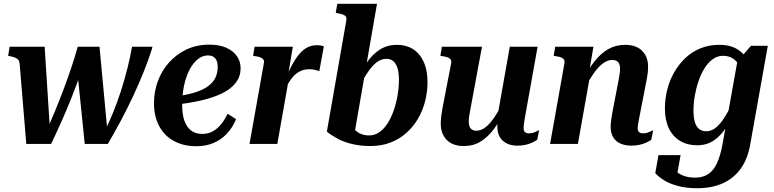

<svg xmlns="http://www.w3.org/2000/svg" viewBox="-20 -761 4091 1015"><path d="M250 0H119L84 -422Q83 -436 77 -444Q71 -452 60 -456.5Q49 -461 32 -464L23 -466L31 -514H216L246 -45L218 -50Q244 -109 268 -167Q292 -225 314 -283Q336 -341 355.5 -399Q375 -457 391 -514H506L550 -44L523 -46Q552 -103 576 -161.5Q600 -220 619 -279Q638 -338 653 -397.5Q668 -457 678 -514H785V-508Q765 -444 738.5 -378.5Q712 -313 681.5 -248Q651 -183 617.5 -120.5Q584 -58 550 0H428L390 -372L409 -382Q386 -315 360 -249.5Q334 -184 306.5 -122Q279 -60 250 0Z M1018 12Q950 12 899.5 -15.5Q849 -43 821.5 -94.5Q794 -146 794 -216Q794 -275 814 -330.5Q834 -386 872.5 -429.5Q911 -473 965 -499Q1019 -525 1086 -525Q1140 -525 1176.5 -508.5Q1213 -492 1232.5 -464Q1252 -436 1252 -400Q1252 -358 1228 -325.5Q1204 -293 1158 -269.5Q1112 -246 1045.5 -230.5Q979 -215 894 -206L901 -250Q964 -258 1008 -271.5Q1052 -285 1079 -304.5Q1106 -324 1118.5 -350Q1131 -376 1131 -408Q1131 -426 1125.5 -439.5Q1120 -453 1108.5 -460.5Q1097 -468 1079 -468Q1050 -468 1025 -447.5Q1000 -427 981.5 -391.5Q963 -356 953 -308.5Q943 -261 943 -206Q943 -155 955.5 -121Q968 -87 991.5 -70Q1015 -53 1048 -53Q1081 -53 1105.5 -67Q1130 -81 1149.5 -105Q1169 -129 1183 -160L1228 -131Q1210 -87 1180 -55Q1150 -23 1109.5 -5.5Q1069 12 1018 12Z M1299 0H1446L1508 -351H1501L1528 -514H1326L1318 -466L1329 -464Q1346 -462 1357 -457.5Q1368 -453 1372.5 -446Q1377 -439 1375 -427ZM1692 -516Q1687 -518 1678 -520Q1669 -522 1654 -522Q1625 -522 1600.5 -508Q1576 -494 1555 -466.5Q1534 -439 1514.5 -399Q1495 -359 1478 -309L1486 -286Q1501 -318 1516 -339Q1531 -360 1546.5 -372Q1562 -384 1578.5 -389.5Q1595 -395 1613 -395Q1631 -395 1644 -392Q1657 -389 1668 -385Z M1932 -45Q1961 -45 1986 -62.5Q2011 -80 2030 -110.5Q2049 -141 2062 -179Q2075 -217 2082 -258.5Q2089 -300 2089 -339Q2089 -376 2081.5 -400.5Q2074 -425 2059.5 -437.5Q2045 -450 2023 -450Q1995 -450 1971.5 -432Q1948 -414 1924.5 -379.5Q1901 -345 1876 -295L1855 -317Q1886 -383 1918 -429Q1950 -475 1989 -499.5Q2028 -524 2079 -524Q2127 -524 2163 -501.5Q2199 -479 2219.5 -434.5Q2240 -390 2240 -327Q2240 -276 2227.5 -226.5Q2215 -177 2190 -134Q2165 -91 2128.5 -58.5Q2092 -26 2044.5 -7.5Q1997 11 1939 11Q1886 11 1842 0.5Q1798 -10 1764.5 -28Q1731 -46 1708 -65L1811 -654Q1813 -666 1808.5 -673Q1804 -680 1793 -684Q1782 -688 1765 -691L1755 -693L1763 -741H1973L1852 -44Q1839 -53 1831 -63.5Q1823 -74 1819.5 -85.5Q1816 -97 1817 -109Q1818 -121 1825 -133Q1832 -106 1846.5 -86Q1861 -66 1882.5 -55.5Q1904 -45 1932 -45Z M2467 -185Q2463 -164 2460.5 -148Q2458 -132 2458 -118Q2458 -104 2462 -93Q2466 -82 2475 -76Q2484 -70 2499 -70Q2522 -70 2545 -87Q2568 -104 2591.5 -138Q2615 -172 2639 -221L2654 -183Q2623 -122 2591 -79Q2559 -36 2520.5 -12.5Q2482 11 2432 11Q2373 11 2341.5 -21.5Q2310 -54 2310 -108Q2310 -126 2312.5 -146Q2315 -166 2320 -194L2365 -426Q2367 -439 2362.5 -446Q2358 -453 2347 -457.5Q2336 -462 2319 -464L2308 -466L2316 -514H2528ZM2757 -151Q2754 -135 2752 -122.5Q2750 -110 2749 -100.5Q2748 -91 2748 -84Q2748 -70 2755 -63Q2762 -56 2777 -56Q2793 -56 2807.5 -62.5Q2822 -69 2830 -73L2820 -22Q2810 -15 2794 -7.5Q2778 0 2758.5 4.5Q2739 9 2716 9Q2667 9 2638 -17Q2609 -43 2609 -94Q2609 -101 2610 -108Q2611 -115 2612 -123Q2613 -131 2615 -140L2608 -136L2675 -514H2822Z M2888 0H3035L3101 -371H3093L3117 -514H2915L2907 -466L2918 -464Q2935 -462 2946 -457.5Q2957 -453 2961.5 -446Q2966 -439 2964 -427ZM3362 -152 3395 -321Q3401 -350 3403.5 -370.5Q3406 -391 3406 -409Q3406 -461 3374.5 -492.5Q3343 -524 3284 -524Q3235 -524 3195 -501Q3155 -478 3121.5 -435Q3088 -392 3058 -331L3073 -296Q3098 -345 3122 -378Q3146 -411 3169.5 -427.5Q3193 -444 3216 -444Q3239 -444 3248.5 -431.5Q3258 -419 3258 -398Q3258 -385 3255.5 -368.5Q3253 -352 3249 -331L3220 -181Q3216 -160 3213.5 -143.5Q3211 -127 3209.5 -115Q3208 -103 3208 -92Q3208 -58 3221.5 -35.5Q3235 -13 3260 -2Q3285 9 3318 9Q3341 9 3361 4.5Q3381 0 3397 -7.5Q3413 -15 3423 -22L3433 -73Q3428 -70 3419.5 -66Q3411 -62 3401 -59Q3391 -56 3380 -56Q3366 -56 3358.5 -62.5Q3351 -69 3351 -83Q3351 -90 3352.5 -100Q3354 -110 3356.5 -123Q3359 -136 3362 -152Z M3800 -1 3881 -453 3892 -452 3950 -519H4039L3946 3Q3933 78 3896.5 129.5Q3860 181 3802 207.5Q3744 234 3664 234Q3609 234 3565.5 222.5Q3522 211 3491.5 192.5Q3461 174 3444 154L3461 59H3578L3556 181Q3544 179 3536 172.5Q3528 166 3525 156Q3522 146 3523 134Q3524 122 3529 110Q3538 130 3554.5 145Q3571 160 3596 169Q3621 178 3655 178Q3696 178 3724.5 159Q3753 140 3771 100Q3789 60 3800 -1ZM3953 -402 3905 -371Q3898 -402 3883.5 -423Q3869 -444 3849 -455Q3829 -466 3802 -466Q3773 -466 3748.5 -448.5Q3724 -431 3705 -401Q3686 -371 3673 -333Q3660 -295 3653 -254.5Q3646 -214 3646 -176Q3646 -139 3653.5 -115Q3661 -91 3676 -79Q3691 -67 3713 -67Q3740 -67 3763.5 -85.5Q3787 -104 3809 -138.5Q3831 -173 3854 -222L3880 -198Q3851 -135 3820.5 -89Q3790 -43 3753 -18Q3716 7 3665 7Q3614 7 3575.5 -16Q3537 -39 3516 -82.5Q3495 -126 3495 -187Q3495 -238 3507.5 -287.5Q3520 -337 3544.5 -379.5Q3569 -422 3604 -455Q3639 -488 3684 -506Q3729 -524 3783 -524Q3819 -524 3846.5 -515Q3874 -506 3894.5 -489Q3915 -472 3929.5 -450Q3944 -428 3953 -402Z"/></svg>

Font: Roboto Serif 72pt SemiCondensed SemiBold
Style: Italic
Weight: 600
Width: 4
Italic angle: -10°
Designer: Greg Gazdowicz
Foundry: Commercial Type
Version: Version 1.008